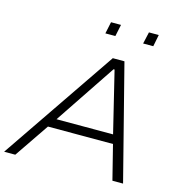

<svg xmlns="http://www.w3.org/2000/svg" viewBox="-138 -1001 1061 1115"><g transform="rotate(15 392.0 -443.5)"><path d="M-13 0 456 -688H526L702 0H638L586 -207H195L54 0ZM232 -261H572L483 -627H477ZM604 -816 620 -887H679L665 -816ZM377 -816 392 -887H452L437 -816Z"/></g></svg>

Font: Saira Expanded Light
Style: Italic
Weight: 300
Width: 7
Italic angle: -12°
Designer: Hector Gatti with collaboration of the Omnibus-Type team
Foundry: Omnibus-Type
Version: Version 1.101